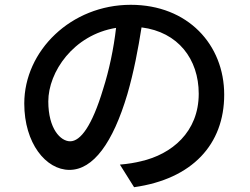

<svg xmlns="http://www.w3.org/2000/svg" viewBox="-20 -746 1040 799"><path d="M272 -158C232 -158 181 -210 181 -324C181 -446 285 -601 463 -630C453 -543 434 -453 409 -375C363 -222 315 -158 272 -158ZM538 33C780 -1 913 -145 913 -352C913 -560 762 -726 524 -726C276 -726 81 -535 81 -315C81 -150 171 -39 269 -39C368 -39 450 -152 510 -354C537 -447 555 -543 569 -632C721 -613 807 -500 807 -356C807 -196 694 -104 567 -75C543 -69 514 -64 479 -61Z"/></svg>

Font: Source Han Sans KR Medium
Style: Regular
Weight: 500
Designer: Ryoko NISHIZUKA (kana & ideographs); Paul D. Hunt (Latin, Greek & Cyrillic); Wenlong ZHANG (bopomofo); Sandoll Communica
Foundry: Adobe Systems Incorporated
Version: Version 1.001;PS 1.001;hotconv 1.0.78;makeotf.lib2.5.61930